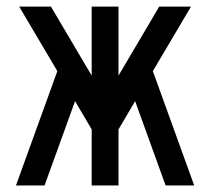

<svg xmlns="http://www.w3.org/2000/svg" viewBox="-20 -567 642 587"><path d="M155.3 -349.6 38.6 -546.9H135.7L260.3 -335.9V-546.9H342.3V-335.9L466.8 -546.9H564L447.3 -349.6L573.7 0H486.3L393.1 -257.8L342.3 -171.4V0H260.3V-171.4L209.5 -257.8L116.2 0H28.8Z"/></svg>

Font: Vazir Code Hack
Style: Code-Hack
Weight: 400
Foundry: DejaVu fonts team - Redesigned by Saber Rastikerdar
Version: Version 1.1.2